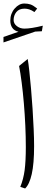

<svg xmlns="http://www.w3.org/2000/svg" viewBox="-57 -1070 321 1099"><path d="M101.6 -732.4Q106 -708 110.8 -663.3Q115.7 -618.7 120.6 -562.7Q125.5 -506.8 129.4 -447Q133.3 -387.2 135.7 -331.8Q138.2 -276.4 138.2 -233.9Q138.2 -133.3 124.8 -73.7Q111.3 -14.2 86.9 8.8L59.1 -0.5Q77.1 -43.9 84 -95.7Q90.8 -147.5 90.8 -228.5Q90.8 -286.6 87.9 -350.8Q85 -415 79.6 -478.5Q74.2 -542 67.1 -597.4Q60.1 -652.8 52.2 -692.4ZM21 -955.6Q21 -934.6 39.6 -920.4Q58.1 -906.2 82.5 -906.2Q120.6 -906.2 188 -922.9L182.6 -891.1L144.5 -889.2L-37.1 -827.1V-858.4L48.8 -888.2Q24.9 -894 13.4 -910.9Q2 -927.7 2 -951.7Q2 -992.2 26.9 -1021Q51.8 -1049.8 82 -1049.8Q101.6 -1049.8 117.2 -1044.7Q132.8 -1039.6 155.8 -1021L140.1 -1001Q123.5 -1012.2 109.9 -1016.4Q96.2 -1020.5 83.5 -1020.5Q52.2 -1020.5 36.6 -1001Q21 -981.4 21 -955.6Z"/></svg>

Font: Pinar-DS2-FD Light
Style: Regular
Weight: 300
Designer: Amin Abedi
Version: Version 2.000